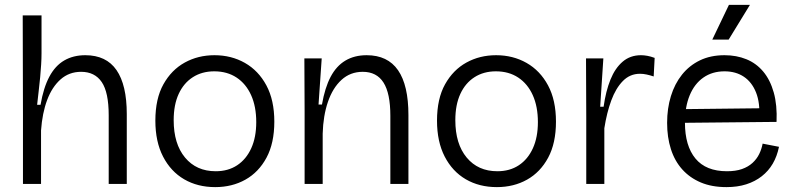

<svg xmlns="http://www.w3.org/2000/svg" viewBox="-20 -753 3249 786"><path d="M74 0V-282L73 -690H150V-535Q150 -514 148.5 -489.5Q147 -465 144.5 -437.5Q142 -410 138.5 -381.5Q135 -353 132 -324H146Q158 -394 182 -439Q206 -484 243 -505.5Q280 -527 329 -527Q415 -527 457 -466Q499 -405 499 -286V0H425V-281Q425 -375 396.5 -417Q368 -459 312 -459Q263 -459 228 -428Q193 -397 173 -343.5Q153 -290 148 -219V0Z M861 13Q789 13 734 -19Q679 -51 647.5 -112Q616 -173 616 -259Q616 -349 649 -408Q682 -467 736.5 -497Q791 -527 858 -527Q927 -527 982.5 -495.5Q1038 -464 1070.5 -403.5Q1103 -343 1103 -255Q1103 -167 1071 -107.5Q1039 -48 984.5 -17.5Q930 13 861 13ZM863 -52Q914 -52 951 -76.5Q988 -101 1008.5 -146Q1029 -191 1029 -253Q1029 -317 1008 -363.5Q987 -410 948.5 -435.5Q910 -461 857 -461Q807 -461 769.5 -437Q732 -413 711.5 -368.5Q691 -324 691 -261Q691 -164 737.5 -108Q784 -52 863 -52Z M1227 0V-297L1226 -514H1297L1284 -325H1298Q1310 -394 1333.5 -438.5Q1357 -483 1394 -505Q1431 -527 1481 -527Q1567 -527 1609.5 -465.5Q1652 -404 1652 -282V0H1578V-279Q1578 -371 1550 -415Q1522 -459 1465 -459Q1414 -459 1378 -426Q1342 -393 1322.5 -336Q1303 -279 1301 -206V0Z M2014 13Q1942 13 1887 -19Q1832 -51 1800.5 -112Q1769 -173 1769 -259Q1769 -349 1802 -408Q1835 -467 1889.5 -497Q1944 -527 2011 -527Q2080 -527 2135.5 -495.5Q2191 -464 2223.5 -403.5Q2256 -343 2256 -255Q2256 -167 2224 -107.5Q2192 -48 2137.5 -17.5Q2083 13 2014 13ZM2016 -52Q2067 -52 2104 -76.5Q2141 -101 2161.5 -146Q2182 -191 2182 -253Q2182 -317 2161 -363.5Q2140 -410 2101.5 -435.5Q2063 -461 2010 -461Q1960 -461 1922.5 -437Q1885 -413 1864.5 -368.5Q1844 -324 1844 -261Q1844 -164 1890.5 -108Q1937 -52 2016 -52Z M2380 0V-274L2379 -514H2450L2437 -316H2451Q2460 -380 2479 -427Q2498 -474 2529 -500.5Q2560 -527 2604 -527Q2616 -527 2630 -524.5Q2644 -522 2660 -516L2656 -440Q2641 -445 2627 -448Q2613 -451 2600 -451Q2559 -451 2530 -421.5Q2501 -392 2482.5 -342Q2464 -292 2454 -228V0Z M2954 13Q2894 13 2849 -6Q2804 -25 2773 -59.5Q2742 -94 2726.5 -142.5Q2711 -191 2711 -250Q2711 -309 2726.5 -359.5Q2742 -410 2772 -447.5Q2802 -485 2845.5 -506Q2889 -527 2946 -527Q2995 -527 3035.5 -510.5Q3076 -494 3104.5 -460Q3133 -426 3147.5 -374.5Q3162 -323 3159 -254L2756 -250V-306L3112 -310L3088 -270Q3092 -332 3075 -374.5Q3058 -417 3025 -439Q2992 -461 2946 -461Q2896 -461 2859.5 -435.5Q2823 -410 2803.5 -363Q2784 -316 2784 -251Q2784 -156 2827 -104Q2870 -52 2956 -52Q2992 -52 3017.5 -61Q3043 -70 3060.5 -86Q3078 -102 3088 -122.5Q3098 -143 3102 -165L3169 -152Q3161 -113 3143.5 -83Q3126 -53 3098.5 -31.5Q3071 -10 3035 1.5Q2999 13 2954 13ZM2963 -591H2896L2964 -733H3050Z"/></svg>

Font: Bricolage Grotesque 36pt Light
Style: Regular
Weight: 300
Designer: Mathieu Triay
Foundry: Atelier Triay
Version: Version 1.001;gftools[0.9.33.dev8+g029e19f]